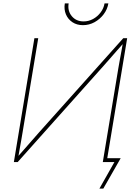

<svg xmlns="http://www.w3.org/2000/svg" viewBox="-20 -952 798 1128"><path d="M606.4 0H584L675.3 -551.3Q679.7 -576.7 684.3 -602.1Q689 -627.4 693.6 -652.8Q698.2 -678.2 702.6 -703.6H710.4Q687.5 -678.2 665.3 -652.8Q643.1 -627.4 621.1 -602.1Q599.1 -576.7 576.2 -551.3L84 0H61.5L182.1 -727.5H204.6L112.8 -175.3Q108.9 -149.9 104.2 -124.5Q99.6 -99.1 95.2 -74Q90.8 -48.8 86.4 -23.4H77.1Q99.6 -48.8 121.6 -74Q143.6 -99.1 165.8 -124.5Q188 -149.9 210.4 -175.3L704.1 -727.5H727.1ZM467.3 -804.2Q431.6 -804.2 405.5 -821.5Q379.4 -838.9 367.2 -867.9Q355 -897 360.8 -932.1H383.3Q376 -887.7 401.9 -856.9Q427.7 -826.2 471.2 -826.2Q500.5 -826.2 526.6 -840.3Q552.7 -854.5 571 -878.7Q589.4 -902.8 594.2 -932.1H616.7Q610.8 -897 588.9 -867.9Q566.9 -838.9 535.2 -821.5Q503.4 -804.2 467.3 -804.2ZM564 156.2 652.3 0H590.8L594.7 -22.5H689L586.9 156.2Z"/></svg>

Font: Inter 18pt Thin
Style: Italic
Weight: 250
Italic angle: -9.3988°
Version: Version 4.001;git-66647c0bb